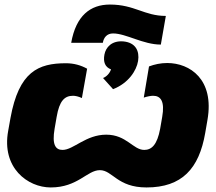

<svg xmlns="http://www.w3.org/2000/svg" viewBox="-20 -812 948 844"><path d="M203 12C322 12 363 -64 419 -64C475 -64 495 12 624 12C780 12 855 -71 882 -227L892 -285C923 -463 815 -535 715 -535C686 -535 659 -529 635 -520L612 -383C627 -388 643 -391 653 -391C687 -391 705 -366 693 -298L684 -246C671 -176 647 -153 614 -153C565 -153 536 -220 447 -220C357 -220 303 -153 255 -153C224 -153 208 -176 220 -246L229 -298C241 -369 264 -391 301 -391C311 -391 325 -388 340 -381L363 -510C336 -525 305 -534 270 -534C148 -534 63 -497 26 -293L16 -237C-14 -74 102 12 203 12ZM293 -624H432C436 -647 450 -665 477 -665C534 -665 609 -616 687 -616L709 -742C614 -742 572 -792 463 -792C377 -792 314 -743 293 -624ZM433 -469 477 -420C544 -446 580 -501 587 -544C594 -588 576 -625 522 -630C471 -634 445 -604 439 -572C433 -539 442 -517 468 -507C462 -489 448 -475 433 -469Z"/></svg>

Font: Fixel Text 20240404 Black
Style: Italic
Weight: 900
Width: 4
Italic angle: -10°
Designer: AlfaBravo + MacPaw
Foundry: Kyrylo Tkachov, Marchela Mozhyna, Serhii Makarenko, Maria Weinstein, Zakhar Kryvoshyya
Version: Version 1.211;Glyphs 3.2 (3225)